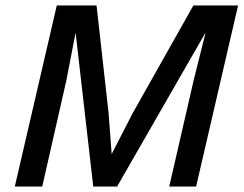

<svg xmlns="http://www.w3.org/2000/svg" viewBox="-20 -680 888 700"><path d="M34 0 187 -660H332L376 -267L387 -120H388L463 -266L685 -660H848L695 0H597L686 -387L729 -559H728L407 0H320L256 -558H255L222 -387L134 0Z"/></svg>

Font: Kantumruy Pro Medium
Style: Italic
Weight: 500
Italic angle: -13°
Designer: Sovichet Tep
Foundry: Sovichet Tep
Version: Version 1.002